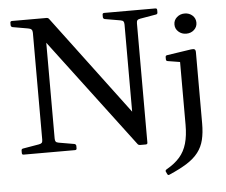

<svg xmlns="http://www.w3.org/2000/svg" viewBox="-60 -811 1248 1062"><g transform="rotate(-5 564.0 -280.0)"><path d="M753 -693Q741 -691 736.5 -686Q732 -681 732 -669V-6Q732 3 722 3H691Q681 3 676 -5L166 -681L223 -717V-74Q223 -62 227 -56.5Q231 -51 243 -49L330 -34Q339 -31 339 -22V-9Q339 0 329 0H44Q35 0 35 -10V-23Q35 -33 45 -34L133 -49Q145 -51 149.5 -56Q154 -61 154 -73V-667Q154 -679 148.5 -685Q143 -691 130 -693L44 -708Q35 -711 35 -720V-733Q35 -742 45 -742H236Q246 -742 251 -734L712 -119L663 -49V-668Q663 -680 659 -685.5Q655 -691 643 -693L556 -708Q547 -711 547 -720V-733Q547 -742 557 -742H841Q850 -742 850 -732V-719Q850 -709 840 -708ZM999 -588Q974 -588 956 -604Q938 -620 938 -644Q938 -668 956 -684Q974 -700 999 -700Q1025 -700 1042.5 -684Q1060 -668 1060 -644Q1060 -620 1042.5 -604Q1025 -588 999 -588ZM951 -86V-316H1043V-86ZM820 163Q816 156 825 150Q871 124 898.5 92.5Q926 61 938.5 17.5Q951 -26 951 -86H1043Q1043 -34 1033.5 5Q1024 44 1000.5 74.5Q977 105 937.5 130Q898 155 838 181Q830 185 826 176ZM951 -316V-462L969 -432L883 -446Q874 -447 874 -457V-469Q874 -478 884 -479L1017 -499Q1031 -501 1037 -497.5Q1043 -494 1043 -481V-316Z"/></g></svg>

Font: Hahmlet
Style: Regular
Weight: 400
Designer: Minjoo Ham & Mark Frömberg
Foundry: hypertype
Version: Version 1.001; ttfautohint (v1.8.3)